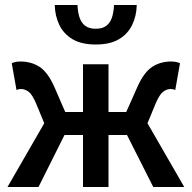

<svg xmlns="http://www.w3.org/2000/svg" viewBox="-20 -748 766 768"><path d="M10 0 157 -255 124 -335Q109 -370 94.5 -381Q80 -392 63 -392Q58 -392 54.5 -391Q51 -390 46 -388L27 -495Q41 -502 61 -502Q106 -502 139 -480Q172 -458 198 -399L241 -300H312V-491H414V-300H485L529 -399Q555 -458 588 -480Q621 -502 665 -502Q685 -502 700 -495L681 -388Q677 -390 672.5 -391Q668 -392 663 -392Q647 -392 632.5 -381Q618 -370 603 -335L570 -255L717 0H593L488 -208H414V0H312V-208H238L134 0ZM363 -570Q306 -570 270.5 -591Q235 -612 217.5 -648Q200 -684 199 -728H290Q291 -700 298 -678.5Q305 -657 320.5 -645Q336 -633 363 -633Q390 -633 405.5 -645Q421 -657 428 -678.5Q435 -700 436 -728H527Q526 -684 508.5 -648Q491 -612 455.5 -591Q420 -570 363 -570Z"/></svg>

Font: Source Sans 3 SemiBold
Style: Regular
Weight: 600
Designer: Paul D. Hunt
Foundry: Adobe
Version: Version 3.046;hotconv 1.0.118;makeotfexe 2.5.65603